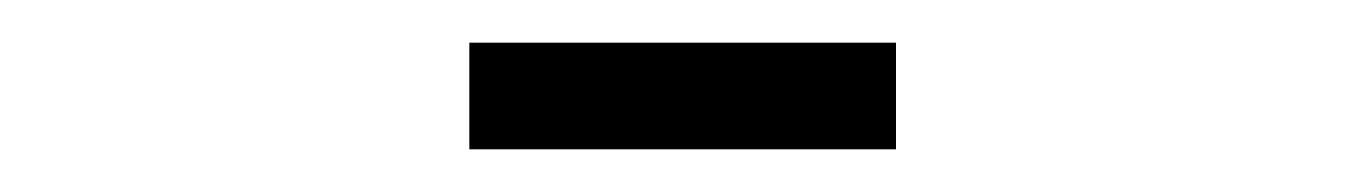

<svg xmlns="http://www.w3.org/2000/svg" viewBox="-20 -627 640 90"><path d="M400 -607V-557H200V-607Z"/></svg>

Font: Rozha One
Style: Regular
Weight: 400
Designer: Tim Donaldson, Indian Type Foundry
Foundry: Indian Type Foundry
Version: Version 1.301;PS 1.0;hotconv 1.0.78;makeotf.lib2.5.61930; tt